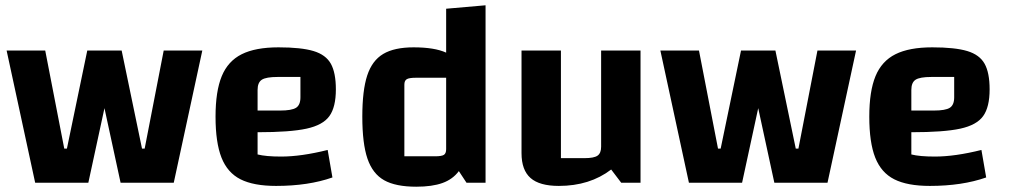

<svg xmlns="http://www.w3.org/2000/svg" viewBox="-20 -691 3817 726"><path d="M745 -500 637 0H436L375 -282L314 0H113L5 -500H151L223 -129H233L310 -500H440L517 -129H527L599 -500Z M1219 -124 1237 -20Q1146 12 1024 12Q939 12 889.5 -13Q840 -38 817.5 -95Q795 -152 795 -250Q795 -346 818.5 -403Q842 -460 894 -486Q946 -512 1033 -512Q1119 -512 1165.5 -498Q1212 -484 1231 -450Q1250 -416 1250 -353Q1250 -286 1225.5 -252Q1201 -218 1139 -204.5Q1077 -191 954 -191V-107Q985 -99 1043 -99Q1119 -99 1219 -124ZM954 -351V-273H1039Q1083 -273 1099.5 -283.5Q1116 -294 1116 -323V-400H1030Q986 -400 970 -389.5Q954 -379 954 -351Z M1816 -671V0H1744L1715 -44Q1692 -13 1653 1Q1614 15 1554 15Q1476 15 1432.5 -9.5Q1389 -34 1369.5 -91Q1350 -148 1350 -250Q1350 -349 1368.5 -405.5Q1387 -462 1429 -487Q1471 -512 1544 -512Q1623 -512 1667 -492V-658ZM1667 -127V-397H1552Q1527 -397 1518 -391.5Q1509 -386 1509 -371V-100H1625Q1650 -100 1658.5 -105.5Q1667 -111 1667 -127Z M2402 0H2329L2291 -50Q2210 12 2093 12Q2020 12 1986 -18Q1952 -48 1952 -112V-500H2101V-93H2190Q2226 -93 2239.5 -102.5Q2253 -112 2253 -136V-500H2402Z M3217 -500 3109 0H2908L2847 -282L2786 0H2585L2477 -500H2623L2695 -129H2705L2782 -500H2912L2989 -129H2999L3071 -500Z M3691 -124 3709 -20Q3618 12 3496 12Q3411 12 3361.5 -13Q3312 -38 3289.5 -95Q3267 -152 3267 -250Q3267 -346 3290.5 -403Q3314 -460 3366 -486Q3418 -512 3505 -512Q3591 -512 3637.5 -498Q3684 -484 3703 -450Q3722 -416 3722 -353Q3722 -286 3697.5 -252Q3673 -218 3611 -204.5Q3549 -191 3426 -191V-107Q3457 -99 3515 -99Q3591 -99 3691 -124ZM3426 -351V-273H3511Q3555 -273 3571.5 -283.5Q3588 -294 3588 -323V-400H3502Q3458 -400 3442 -389.5Q3426 -379 3426 -351Z"/></svg>

Font: Changa SemiBold
Style: Regular
Weight: 600
Designer: Eduardo Rodriguez Tunni
Foundry: Eduardo Rodriguez Tunni
Version: Version 2.002; ttfautohint (v1.5) -l 8 -r 50 -G 150 -x 14 -H